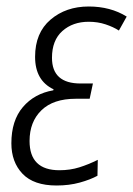

<svg xmlns="http://www.w3.org/2000/svg" viewBox="-20 -561 410 591"><path d="M154 10Q193 10 225.5 1Q258 -8 280 -20L281 -69Q253 -55 224.5 -46Q196 -37 163 -37Q71 -37 71 -127Q71 -186 107.5 -221.5Q144 -257 213 -257H256L266 -304H228Q140 -304 140 -383Q140 -437 172 -465.5Q204 -494 253 -494Q281 -494 305 -486Q329 -478 346 -467L370 -510Q320 -541 253 -541Q183 -541 135.5 -500.5Q88 -460 88 -386Q88 -313 145 -286L144 -283Q86 -273 50.5 -231.5Q15 -190 15 -120Q15 -62 49.5 -26Q84 10 154 10Z"/></svg>

Font: Noto Sans Display SemiCondensed Light
Style: Italic
Weight: 300
Width: 4
Italic angle: -12°
Designer: Monotype Design Team
Foundry: Monotype Imaging Inc.
Version: Version 1.900